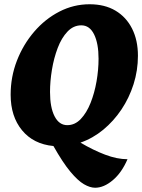

<svg xmlns="http://www.w3.org/2000/svg" viewBox="-20 -675 668 902"><path d="M427 207Q403 207 374.5 190.5Q346 174 310.5 131.5Q275 89 231 11Q137 2 83.5 -63Q30 -128 30 -230Q30 -314 59.5 -390Q89 -466 140.5 -526Q192 -586 259 -620.5Q326 -655 401 -655Q472 -655 522.5 -625Q573 -595 600.5 -540.5Q628 -486 628 -413Q628 -344 607.5 -279.5Q587 -215 550.5 -160.5Q514 -106 465 -65.5Q416 -25 358 -5Q417 30 473.5 51.5Q530 73 579 73Q552 136 510 171.5Q468 207 427 207ZM296 -87Q332 -87 359.5 -116Q387 -145 405.5 -191.5Q424 -238 433.5 -292.5Q443 -347 443 -399Q443 -471 422 -513.5Q401 -556 362 -556Q325 -556 297 -526.5Q269 -497 251 -449.5Q233 -402 224 -347.5Q215 -293 215 -243Q215 -170 236.5 -128.5Q258 -87 296 -87Z"/></svg>

Font: Petrona Black
Style: Italic
Weight: 900
Italic angle: -9°
Designer: Ringo R. Seeber
Foundry: Ringo R. Seeber
Version: Version 2.001; ttfautohint (v1.8.3)